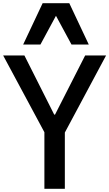

<svg xmlns="http://www.w3.org/2000/svg" viewBox="-27 -1191 689 1211"><path d="M253 0V-357L-7 -841H127L315 -468H320L510 -841H642L382 -355V0ZM424 -910 283 -1171H410L533 -910ZM119 -910 242 -1171H369L228 -910Z"/></svg>

Font: Matangi
Style: Bold
Weight: 700
Designer: Prashant Pant
Foundry: The Graphic Ant
Version: Version 3.002